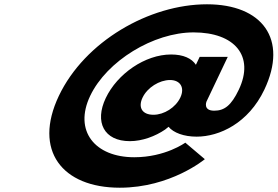

<svg xmlns="http://www.w3.org/2000/svg" viewBox="-20 -860 1294 895"><path d="M978.5 -344C925.7 -344 942.3 -386 942.3 -386L1041.7 -595H910.8L893.2 -558C873.4 -588 834.6 -606 777.4 -606C656.4 -606 526.7 -516 473 -403C419.8 -291 464.4 -202 585.4 -202C643.7 -202 704.1 -225 749.6 -256L765.7 -269C788.7 -241 837.3 -223 896.7 -223C1003 -223 1138 -286 1212.2 -442C1324.4 -678 1202.2 -840 944.8 -840C675.9 -840 375.1 -667 254.3 -413C133.6 -159 269.4 15 538.3 15C775.9 15 934.8 -118 934.8 -118L843.8 -195C843.8 -195 751 -127 605.8 -127C422.1 -127 322.8 -250 400.3 -413C477.8 -576 695.5 -709 882.5 -709C1073.9 -709 1167.8 -599 1093.2 -442C1058 -368 1025.8 -344 978.5 -344ZM644.5 -405C666.8 -452 723.1 -487 772.6 -487C819.9 -487 842.8 -452 820.5 -405C798.6 -359 745 -325 695.5 -325C642.7 -325 622.6 -359 644.5 -405Z"/></svg>

Font: Hussar
Style: BdSuprExtOblFive
Weight: 700
Foundry: Cannot Into Space Fonts
Version: Version 2.00